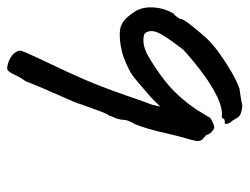

<svg xmlns="http://www.w3.org/2000/svg" viewBox="-99 -598 684 526"><g transform="rotate(-90 243.0 -335.0)"><path d="M217 -13Q197 -15 190 -20Q183 -25 177 -38Q169 -47 167.5 -52Q166 -57 167 -61Q172 -61 176 -61.5Q180 -62 181 -65Q181 -68 184.5 -69Q188 -70 192 -69Q211 -68 240 -81.5Q269 -95 303 -120Q337 -145 370 -175Q396 -209 407.5 -227.5Q419 -246 420.5 -257Q422 -268 417 -277Q413 -285 391.5 -284Q370 -283 339 -263Q296 -236 270 -213Q244 -190 222 -161Q214 -151 205.5 -138Q197 -125 191.5 -115.5Q186 -106 186 -106Q186 -102 174.5 -96Q163 -90 155 -90Q151 -92 144.5 -97.5Q138 -103 136 -112Q129 -118 125 -121.5Q121 -125 120 -132Q119 -139 122.5 -151.5Q126 -164 133 -189Q139 -215 146 -243.5Q153 -272 160 -292Q167 -312 170 -314Q170 -314 174 -323Q178 -332 178 -344Q180 -356 184.5 -365Q189 -374 189 -378Q193 -381 201 -402Q209 -423 221 -457Q221 -460 228 -476.5Q235 -493 245 -515.5Q255 -538 265.5 -562.5Q276 -587 283 -606Q295 -623 302 -638.5Q309 -654 316 -657Q321 -658 330.5 -655.5Q340 -653 349 -647.5Q358 -642 363 -634Q366 -629 367 -624.5Q368 -620 363.5 -609.5Q359 -599 347.5 -574Q336 -549 314 -503Q286 -443 269 -398.5Q252 -354 240.5 -320Q229 -286 219 -260L214 -238L240 -264Q253 -275 268.5 -288.5Q284 -302 298 -313Q306 -319 319.5 -325.5Q333 -332 346 -337Q359 -342 365 -343Q368 -344 382 -346.5Q396 -349 413 -349Q435 -349 449.5 -337Q464 -325 477 -303Q488 -282 485.5 -253.5Q483 -225 469 -202Q464 -198 459 -191.5Q454 -185 454 -181Q453 -174 436 -152.5Q419 -131 402 -112Q384 -93 358 -74.5Q332 -56 306.5 -41.5Q281 -27 263 -21Q255 -20 240 -17.5Q225 -15 217 -13Z"/></g></svg>

Font: Caveat Medium
Style: Regular
Weight: 500
Designer: Pablo Impallari
Foundry: Pablo Impallari
Version: Version 2.000